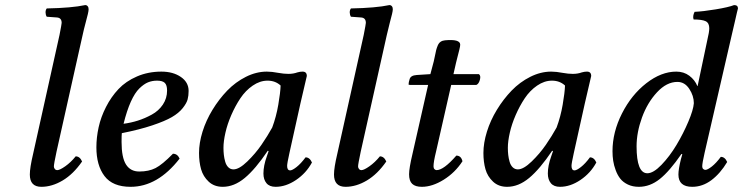

<svg xmlns="http://www.w3.org/2000/svg" viewBox="-20 -718 2895 748"><path d="M286.1 -511.2 200.2 -127Q189.9 -78.6 189.9 -69.8Q189.9 -64 193.6 -59.6Q197.3 -55.2 203.1 -55.2Q212.9 -55.2 234.4 -70.3Q255.9 -85.4 274.9 -108.9Q291 -108.9 299.8 -88.9Q265.6 -39.6 224.1 -14.9Q182.6 9.8 141.1 9.8Q96.2 9.8 96.2 -38.1Q96.2 -64.5 108.9 -118.2L211.9 -582Q220.2 -624.5 220.2 -628.9Q220.2 -648.4 202.1 -649.9L162.1 -652.8Q157.7 -659.7 157.5 -669.2Q157.2 -678.7 162.1 -685.1Q259.3 -687 312 -698.2Q317.9 -698.2 321.5 -693.8Q325.2 -689.5 325.2 -682.1Q325.2 -675.8 322.3 -663.3Q319.3 -650.9 313 -627.2Q306.6 -603.5 301.8 -581.1Z M630.9 -365.2Q630.9 -386.7 621.8 -395.3Q612.8 -403.8 591.8 -403.8Q572.8 -403.8 556.6 -397.2Q540.5 -390.6 522.9 -373.5Q505.4 -356.4 489.7 -321.8Q474.1 -287.1 461.4 -235.8Q490.7 -239.7 517.6 -248.3Q544.4 -256.8 571.3 -271.5Q598.1 -286.1 614.5 -310.5Q630.9 -335 630.9 -365.2ZM454.6 -199.2Q453.6 -191.4 453.6 -165Q453.6 -104.5 470.9 -77.1Q488.3 -49.8 522.5 -49.8Q559.6 -49.8 585.9 -63.2Q612.3 -76.7 653.8 -119.1Q671.4 -119.1 679.7 -100.1Q594.2 9.8 488.8 9.8Q418.9 9.8 387.2 -32Q355.5 -73.7 355.5 -144Q355.5 -182.6 364.3 -222.4Q373 -262.2 393.1 -301.5Q413.1 -340.8 441.7 -371.1Q470.2 -401.4 513.7 -420.2Q557.1 -439 608.9 -439Q654.3 -439 684.6 -418.2Q714.8 -397.5 714.8 -363.8Q714.8 -345.2 710.9 -330.6Q707 -315.9 691.7 -296.6Q676.3 -277.3 649.4 -261.7Q622.6 -246.1 573 -229.5Q523.4 -212.9 454.6 -199.2Z M1040.5 -221.2Q1056.2 -263.2 1064.2 -310.1Q1072.3 -356.9 1073.2 -384.8Q1052.7 -403.8 1022.5 -403.8Q992.7 -403.8 964.6 -384.5Q936.5 -365.2 916.5 -335.2Q896.5 -305.2 881.1 -269.8Q865.7 -234.4 858.2 -200.9Q850.6 -167.5 850.6 -142.1Q850.6 -127.4 852.1 -114.5Q853.5 -101.6 857.4 -87.9Q861.3 -74.2 869.6 -66.2Q877.9 -58.1 889.6 -58.1Q911.6 -58.1 943.4 -88.9Q975.1 -119.6 998.8 -154.1Q1022.5 -188.5 1040.5 -221.2ZM1158.7 -439Q1175.3 -439 1175.3 -421.9Q1171.9 -408.2 1150.4 -314.9L1107.4 -121.1Q1098.6 -81.5 1098.6 -71.8Q1098.6 -54.2 1110.4 -54.2Q1118.7 -54.2 1135.5 -67.4Q1152.3 -80.6 1170.4 -105Q1186.5 -105 1195.3 -85Q1172.9 -43.5 1133.3 -16.8Q1093.8 9.8 1053.7 9.8Q1029.8 9.8 1018.1 -4.4Q1006.3 -18.6 1006.3 -42Q1006.3 -72.3 1019.5 -108.9L1026.4 -128.9L1023.4 -130.9Q975.1 -59.1 933.6 -24.7Q892.1 9.8 847.7 9.8Q814.5 9.8 793 -10.3Q771.5 -30.3 763.4 -58.6Q755.4 -86.9 755.4 -122.1Q755.4 -161.1 769 -205.1Q782.7 -249 807.9 -290.3Q833 -331.5 865.2 -365Q897.5 -398.4 938 -418.7Q978.5 -439 1019.5 -439Q1039.1 -439 1064.5 -434.1Q1085.9 -430.2 1103.5 -430.2Q1123 -430.2 1138.7 -436Q1148.9 -439 1158.7 -439Z M1471.2 -511.2 1385.3 -127Q1375 -78.6 1375 -69.8Q1375 -64 1378.7 -59.6Q1382.3 -55.2 1388.2 -55.2Q1397.9 -55.2 1419.4 -70.3Q1440.9 -85.4 1460 -108.9Q1476.1 -108.9 1484.9 -88.9Q1450.7 -39.6 1409.2 -14.9Q1367.7 9.8 1326.2 9.8Q1281.2 9.8 1281.2 -38.1Q1281.2 -64.5 1293.9 -118.2L1397 -582Q1405.3 -624.5 1405.3 -628.9Q1405.3 -648.4 1387.2 -649.9L1347.2 -652.8Q1342.8 -659.7 1342.5 -669.2Q1342.3 -678.7 1347.2 -685.1Q1444.3 -687 1497.1 -698.2Q1502.9 -698.2 1506.6 -693.8Q1510.3 -689.5 1510.3 -682.1Q1510.3 -675.8 1507.3 -663.3Q1504.4 -650.9 1498 -627.2Q1491.7 -603.5 1486.8 -581.1Z M1586.9 -118.2 1647.9 -387.2H1577.6Q1571.8 -387.2 1571.8 -389.2Q1571.8 -397.5 1575.7 -409.2Q1579.6 -424.3 1603.5 -425.8L1656.7 -429.2L1669.9 -479Q1671.9 -486.8 1674.6 -501Q1677.2 -515.1 1679.4 -523.4Q1681.6 -531.7 1685.5 -541Q1689.5 -550.3 1696.5 -555.2Q1703.6 -560.1 1713.9 -561Q1772.9 -566.4 1772.9 -543.9Q1772.9 -538.6 1769.8 -525.6Q1766.6 -512.7 1762.5 -496.8Q1758.3 -481 1756.8 -474.1L1746.6 -429.2H1845.7Q1854 -423.3 1849.6 -407.2Q1845.2 -391.1 1835.9 -387.2H1737.8L1678.7 -127Q1668.9 -87.4 1668.9 -69.8Q1668.9 -62.5 1672.9 -58.8Q1676.8 -55.2 1680.7 -55.2Q1708.5 -55.2 1757.8 -111.8Q1776.4 -111.8 1781.7 -89.8Q1752.9 -45.4 1708.5 -17.8Q1664.1 9.8 1623.5 9.8Q1598.1 9.8 1585.9 -1.7Q1573.7 -13.2 1573.7 -39.1Q1573.7 -62.5 1586.9 -118.2Z M2148.4 -221.2Q2164.1 -263.2 2172.1 -310.1Q2180.2 -356.9 2181.2 -384.8Q2160.6 -403.8 2130.4 -403.8Q2100.6 -403.8 2072.5 -384.5Q2044.4 -365.2 2024.4 -335.2Q2004.4 -305.2 1989 -269.8Q1973.6 -234.4 1966.1 -200.9Q1958.5 -167.5 1958.5 -142.1Q1958.5 -127.4 1960 -114.5Q1961.4 -101.6 1965.3 -87.9Q1969.2 -74.2 1977.5 -66.2Q1985.8 -58.1 1997.6 -58.1Q2019.5 -58.1 2051.3 -88.9Q2083 -119.6 2106.7 -154.1Q2130.4 -188.5 2148.4 -221.2ZM2266.6 -439Q2283.2 -439 2283.2 -421.9Q2279.8 -408.2 2258.3 -314.9L2215.3 -121.1Q2206.5 -81.5 2206.5 -71.8Q2206.5 -54.2 2218.3 -54.2Q2226.6 -54.2 2243.4 -67.4Q2260.3 -80.6 2278.3 -105Q2294.4 -105 2303.2 -85Q2280.8 -43.5 2241.2 -16.8Q2201.7 9.8 2161.6 9.8Q2137.7 9.8 2126 -4.4Q2114.3 -18.6 2114.3 -42Q2114.3 -72.3 2127.4 -108.9L2134.3 -128.9L2131.3 -130.9Q2083 -59.1 2041.5 -24.7Q2000 9.8 1955.6 9.8Q1922.4 9.8 1900.9 -10.3Q1879.4 -30.3 1871.3 -58.6Q1863.3 -86.9 1863.3 -122.1Q1863.3 -161.1 1877 -205.1Q1890.6 -249 1915.8 -290.3Q1940.9 -331.5 1973.1 -365Q2005.4 -398.4 2045.9 -418.7Q2086.4 -439 2127.4 -439Q2147 -439 2172.4 -434.1Q2193.8 -430.2 2211.4 -430.2Q2231 -430.2 2246.6 -436Q2256.8 -439 2266.6 -439Z M2460 -147.9Q2460 -43 2502 -43Q2525.4 -43 2557.1 -75.9Q2588.9 -108.9 2615.5 -153.3Q2642.1 -197.8 2661.6 -243.9Q2681.2 -290 2683.1 -315.9Q2683.1 -344.7 2665.3 -371.8Q2647.5 -398.9 2619.1 -398.9Q2577.1 -398.9 2539.6 -358.4Q2502 -317.9 2481 -260Q2460 -202.1 2460 -147.9ZM2366.2 -128.9Q2366.2 -203.1 2403.1 -275.9Q2439.9 -348.6 2498 -393.8Q2556.2 -439 2614.7 -439Q2644 -439 2665.5 -422.9Q2687 -406.7 2696.8 -382.8H2697.8L2735.8 -563Q2743.2 -593.3 2743.2 -607.9Q2743.2 -628.4 2729.2 -635.3Q2715.3 -642.1 2682.1 -642.1Q2677.7 -655.3 2686 -671.9Q2718.8 -673.3 2768.8 -681.6Q2818.8 -689.9 2839.8 -698.2Q2855 -698.2 2855 -685.1Q2854 -682.6 2851.1 -669.7Q2848.1 -656.7 2842.3 -631.1Q2836.4 -605.5 2831.1 -583L2725.1 -123Q2715.8 -82.5 2715.8 -69.8Q2715.8 -63 2719.7 -59.6Q2723.6 -56.2 2728 -56.2Q2736.3 -56.2 2753.2 -69.3Q2770 -82.5 2788.1 -106.9Q2804.2 -106.9 2813 -86.9Q2786.1 -42 2751.5 -16.1Q2716.8 9.8 2676.8 9.8Q2623 9.8 2623 -38.1Q2623 -58.6 2632.8 -98.1L2638.2 -117.2L2634.8 -118.2Q2588.4 -50.8 2550.3 -20.5Q2512.2 9.8 2468.8 9.8Q2444.8 9.8 2426.3 1Q2407.7 -7.8 2396.7 -21.7Q2385.7 -35.6 2378.7 -54.7Q2371.6 -73.7 2368.9 -91.6Q2366.2 -109.4 2366.2 -128.9Z"/></svg>

Font: Common Serif Medium
Style: Italic
Weight: 500
Italic angle: -12°
Designer: Philipp H. Poll, Khaled Hosny
Foundry: Stefan Peev, Context Ltd.
Version: Version 1.026